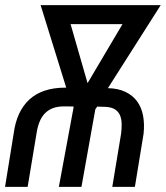

<svg xmlns="http://www.w3.org/2000/svg" viewBox="-30 -731 649 751"><path d="M-10.3 0 23.4 -208Q34.7 -295.4 84.7 -341.6Q134.8 -387.7 224.1 -388.2H229L128.9 -710.9H598.6L392.1 -386.2Q432.1 -385.3 460.7 -371.6Q489.3 -357.9 506.3 -334.5Q523.4 -311 529.5 -279.1Q535.6 -247.1 531.7 -208.5L497.6 0H409.2L443.8 -209Q446.3 -229 445.8 -247.3Q445.3 -265.6 439.5 -279.8Q433.6 -293.9 420.4 -302.7Q407.2 -311.5 384.3 -313L350.1 -314L342.8 -303.2L288.6 0H200.2L257.8 -311L257.3 -314.5L220.2 -314.9Q194.3 -314.9 175.5 -307.4Q156.7 -299.8 144 -285.9Q131.3 -272 123.8 -252.2Q116.2 -232.4 112.8 -208.5L78.1 0ZM312.5 -405.8 449.2 -636.7H246.1Z"/></svg>

Font: Roboto Mono
Style: Italic
Weight: 400
Designer: Google
Version: Version 2.000985; 2015; ttfautohint (v1.3)